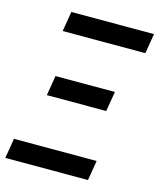

<svg xmlns="http://www.w3.org/2000/svg" viewBox="-116 -814 741 893"><g transform="rotate(15 254.5 -367.5)"><path d="M100 -639 116 -735H514L498 -639ZM106 -332 122 -428H408L392 -332ZM-5 0 11 -96H409L393 0Z"/></g></svg>

Font: Iosevka SS18
Style: Bold Italic
Weight: 700
Italic angle: -9°
Monospace: yes
Designer: Belleve Invis
Foundry: Belleve Invis
Version: Version 25.1.1; ttfautohint (v1.8.4)